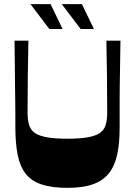

<svg xmlns="http://www.w3.org/2000/svg" viewBox="-20 -896 650 926"><path d="M305 10Q230 10 180.5 -6.5Q131 -23 103.5 -58.5Q76 -94 65 -150Q54 -206 54 -285Q54 -315 54 -344Q54 -373 53.5 -406Q53 -439 52.5 -480.5Q52 -522 51.5 -576Q51 -630 50 -700H117Q115 -613 114 -526.5Q113 -440 113 -353Q113 -316 121 -291.5Q129 -267 150 -253.5Q171 -240 208.5 -233.5Q246 -227 305 -227Q364 -227 401.5 -233.5Q439 -240 460 -253.5Q481 -267 489 -291.5Q497 -316 497 -353Q497 -440 496 -526.5Q495 -613 493 -700H561Q560 -629 559 -574.5Q558 -520 557.5 -478.5Q557 -437 557 -403Q557 -369 557 -339.5Q557 -310 557 -279Q557 -204 545 -149.5Q533 -95 504.5 -59.5Q476 -24 427.5 -7Q379 10 305 10ZM369 -756 278 -876H375L433 -756ZM218 -756 127 -876H224L282 -756Z"/></svg>

Font: Ojuju ExtraLight
Style: Bold
Weight: 700
Version: Version 1.000